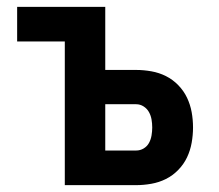

<svg xmlns="http://www.w3.org/2000/svg" viewBox="-20 -540 640 560"><path d="M169 0V-419H30V-520H287V-336H377Q399 -336 421.5 -332Q444 -328 464 -318Q484 -308 500 -291.5Q516 -275 525.5 -255Q535 -235 539 -213Q543 -191 543 -168Q543 -146 539 -123.5Q535 -101 525.5 -81Q516 -61 500 -44.5Q484 -28 464 -18Q444 -8 421.5 -4Q399 0 377 0ZM287 -101H377Q389 -101 399 -107Q409 -113 414.5 -123Q420 -133 422 -145Q424 -157 424 -168Q424 -180 422 -191.5Q420 -203 414.5 -213Q409 -223 399 -229.5Q389 -236 377 -236H287Z"/></svg>

Font: Iosevka Custom Extended
Style: Bold
Weight: 700
Width: 7
Monospace: yes
Designer: Belleve Invis
Foundry: Belleve Invis
Version: Version 11.2.4; ttfautohint (v1.8.4)